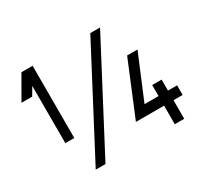

<svg xmlns="http://www.w3.org/2000/svg" viewBox="-138 -863 1121 1057"><g transform="rotate(-30 422.5 -334.0)"><path d="M119 -210V-574L89 -523H21L105 -669H176V-210ZM253 0H191L541 -666H603ZM753 -117V1H693V-117H514L655 -458H721L604 -178H693V-248H753V-178H811V-117Z"/></g></svg>

Font: Sulphur Point
Style: Bold
Weight: 700
Designer: Noponies / Dale Sattler
Foundry: Noponies
Version: Version 1.000; ttfautohint (v1.8)